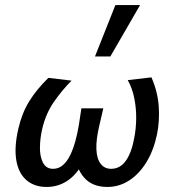

<svg xmlns="http://www.w3.org/2000/svg" viewBox="-20 -731 695 762"><path d="M165 11Q116 11 84.5 -16.5Q53 -44 44.5 -96Q36 -148 53 -221Q67 -282 96 -329Q125 -376 172 -422L264 -411Q226 -373 193.5 -326Q161 -279 147 -217Q139 -182 138.5 -146Q138 -110 150.5 -85.5Q163 -61 191 -61Q213 -61 230 -76Q247 -91 259 -116Q271 -141 279.5 -172.5Q288 -204 293 -235L303 -301H390L374 -232Q361 -177 362.5 -139Q364 -101 379.5 -81Q395 -61 421 -61Q445 -61 462.5 -75Q480 -89 492.5 -115.5Q505 -142 512 -180Q520 -218 520.5 -259.5Q521 -301 513 -341Q505 -381 487 -413L581 -424Q606 -367 610 -308.5Q614 -250 603 -197Q590 -135 561.5 -88Q533 -41 493 -15Q453 11 406 11Q347 11 314.5 -25.5Q282 -62 280 -117L321 -109Q294 -48 254.5 -18.5Q215 11 165 11ZM357 -507 438 -711H536L418 -507Z"/></svg>

Font: Ysabeau Infant SemiBold
Style: Italic
Weight: 600
Italic angle: -12°
Designer: Christian Thalmann (Catharsis Fonts)
Version: Version 2.002; featfreeze: ss01,ss02,lnum